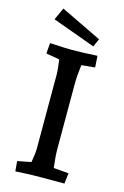

<svg xmlns="http://www.w3.org/2000/svg" viewBox="-136 -968 666 1033"><g transform="rotate(15 197.0 -451.5)"><path d="M55 -51 131 -66Q140 -116 140 -144V-561Q140 -582 132 -638L57 -651L62 -710Q152 -705 178 -705Q244 -705 326 -710L330 -646L255 -639Q247 -577 247 -531V-174Q247 -128 255 -66L339 -59L332 0H199Q138 0 60 5ZM52 -840 83 -908 311 -798 291 -753Z"/></g></svg>

Font: Andada Pro SemiBold
Style: Regular
Weight: 600
Designer: Carolina Giovagnoli
Foundry: Huerta Tipografica
Version: Version 3.005